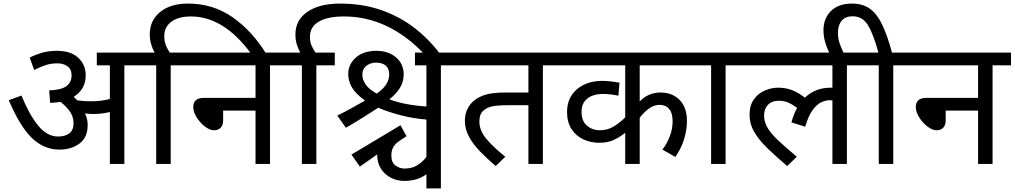

<svg xmlns="http://www.w3.org/2000/svg" viewBox="-20 -916 5670 1073"><path d="M470 -218Q470 -148 424.5 -114Q379 -80 312 -80Q226 -80 159 -144Q92 -208 29 -356L100 -382Q143 -276 193 -214.5Q243 -153 305 -153Q343 -153 367 -170.5Q391 -188 391 -227Q391 -264 370.5 -293Q350 -322 318 -347Q291 -342 260 -341L255 -411Q323 -413 351.5 -435Q380 -457 380 -494Q380 -530 356.5 -546Q333 -562 302 -562Q265 -562 235 -552Q205 -542 171 -525L146 -594Q172 -608 210.5 -620Q249 -632 298 -632Q376 -632 417.5 -593Q459 -554 459 -495Q459 -417 392 -375Q403 -365 412 -355Q450 -350 486 -350Q518 -350 543 -353Q568 -356 594 -363V-551H521V-622H779V-551H675V0H594V-290Q570 -284 547 -281.5Q524 -279 498 -279Q481 -279 455 -282Q470 -252 470 -218Z M853 -551H764V-622H844Q832 -644 824.5 -669Q817 -694 817 -724Q817 -802 875 -849Q933 -896 1030 -896Q1171 -896 1280 -819.5Q1389 -743 1468 -615H1384Q1231 -824 1047 -824Q977 -824 937.5 -794.5Q898 -765 898 -714Q898 -684 907.5 -661.5Q917 -639 929 -622H1037V-551H934V0H853Z M1023 -622H1592V-551H1489V0H1408V-298H1227V-244Q1227 -216 1213 -202Q1199 -188 1176 -188Q1152 -188 1125 -209Q1098 -230 1079 -260Q1060 -290 1060 -318Q1060 -341 1073.5 -355Q1087 -369 1121 -369H1408V-551H1023Z M1667 -551H1578V-622H1658Q1646 -644 1638.5 -668.5Q1631 -693 1631 -724Q1631 -804 1698 -850Q1765 -896 1880 -896Q2005 -896 2108 -860.5Q2211 -825 2293.5 -762Q2376 -699 2439 -615H2350Q2252 -718 2139.5 -771Q2027 -824 1903 -824Q1811 -824 1761.5 -795Q1712 -766 1712 -710Q1712 -682 1721.5 -660.5Q1731 -639 1743 -622H1851V-551H1748V0H1667Z M2444 -551V137H2363V58Q2312 95 2241 95Q2177 95 2132.5 55Q2088 15 2088 -53L1991 15L1944 -52L2218 -216L2252 -155L2217 -132Q2189 -114 2178 -94Q2167 -74 2167 -48Q2167 -7 2191 9.5Q2215 26 2241 26Q2282 26 2312 7.5Q2342 -11 2363 -39V-248Q2293 -253 2221 -271.5Q2149 -290 2094 -314Q2051 -286 2005.5 -257.5Q1960 -229 1913 -202L1865 -270Q1906 -290 1944.5 -311.5Q1983 -333 2020 -354Q1967 -392 1946.5 -428Q1926 -464 1926 -503Q1926 -556 1968.5 -594Q2011 -632 2084 -632Q2150 -632 2193 -595.5Q2236 -559 2236 -500Q2236 -457 2213.5 -422.5Q2191 -388 2156 -361Q2239 -329 2363 -321V-551H2299V-622H2547V-551ZM2085 -393Q2118 -415 2136.5 -442Q2155 -469 2155 -500Q2155 -534 2135 -550Q2115 -566 2081 -566Q2052 -566 2028.5 -549Q2005 -532 2005 -497Q2005 -473 2022 -446Q2039 -419 2085 -393Z M3014 -551V0H2933V-328H2824Q2763 -328 2732.5 -322Q2702 -316 2683 -299Q2659 -280 2659 -237Q2659 -188 2696 -142.5Q2733 -97 2804 -40L2750 12Q2704 -28 2664.5 -68Q2625 -108 2601.5 -151Q2578 -194 2578 -242Q2578 -277 2591.5 -305Q2605 -333 2626 -351Q2655 -376 2696 -387.5Q2737 -399 2805 -399H2933V-551H2533V-622H3117V-551Z M3880 -551H3555V-349Q3603 -399 3672 -399Q3737 -399 3778 -357.5Q3819 -316 3819 -239Q3819 -193 3804 -141Q3789 -89 3754 -39L3682 -80Q3707 -112 3723 -154Q3739 -196 3739 -237Q3739 -284 3719.5 -307Q3700 -330 3665 -330Q3611 -330 3555 -258V0H3474V-174Q3450 -154 3414.5 -136Q3379 -118 3329 -118Q3282 -118 3240.5 -137Q3199 -156 3174 -194.5Q3149 -233 3149 -290Q3149 -370 3204 -417Q3259 -464 3347 -464Q3370 -464 3398.5 -460.5Q3427 -457 3442 -454L3436 -381Q3420 -385 3395.5 -388Q3371 -391 3352 -391Q3294 -391 3262 -365Q3230 -339 3230 -292Q3230 -239 3260.5 -213.5Q3291 -188 3331 -188Q3375 -188 3409.5 -209Q3444 -230 3474 -260V-551H3103V-622H3880Z M4035 -551V0H3954V-551H3865V-622H4138V-551Z M4124 -551V-622H4817V-551H4713V0H4632V-355Q4626 -356 4618 -356Q4594 -356 4569 -344Q4544 -332 4521 -300.5Q4498 -269 4480 -208L4403 -232Q4415 -278 4435 -313Q4411 -331 4387 -342Q4363 -353 4333 -353Q4293 -353 4271.5 -330Q4250 -307 4250 -271Q4250 -233 4271.5 -198.5Q4293 -164 4334 -126.5Q4375 -89 4433 -40L4379 12Q4321 -38 4273 -83.5Q4225 -129 4197 -175.5Q4169 -222 4169 -275Q4169 -328 4193.5 -361.5Q4218 -395 4255 -410.5Q4292 -426 4328 -426Q4372 -426 4408.5 -411.5Q4445 -397 4478 -370Q4536 -426 4623 -426Q4628 -426 4632 -426V-551Z M4617 -615Q4600 -650 4591 -682Q4582 -714 4582 -748Q4582 -813 4624 -854.5Q4666 -896 4741 -896Q4801 -896 4841 -867.5Q4881 -839 4910 -778.5Q4939 -718 4965 -622H5075V-551H4972V0H4891V-551H4802V-622H4889Q4861 -726 4830.5 -775.5Q4800 -825 4745 -825Q4705 -825 4684 -800.5Q4663 -776 4663 -733Q4663 -699 4673 -671.5Q4683 -644 4697 -615Z M5061 -622H5630V-551H5527V0H5446V-298H5265V-244Q5265 -216 5251 -202Q5237 -188 5214 -188Q5190 -188 5163 -209Q5136 -230 5117 -260Q5098 -290 5098 -318Q5098 -341 5111.5 -355Q5125 -369 5159 -369H5446V-551H5061Z"/></svg>

Font: Go Noto Current
Style: Regular
Weight: 400
Designer: Monotype Design Team
Foundry: Monotype Imaging Inc.
Version: Version 2.007; ttfautohint (v1.8) -l 8 -r 50 -G 200 -x 14 -D